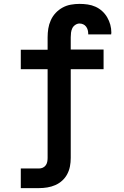

<svg xmlns="http://www.w3.org/2000/svg" viewBox="-20 -763 640 988"><path d="M87 205V104H181Q191 104 200 100Q209 96 215 88Q221 80 223 70Q225 60 225 50V-407H87V-507H225V-571Q225 -594 228.5 -616Q232 -638 241.5 -659Q251 -680 266.5 -696.5Q282 -713 302 -724Q322 -735 344.5 -739Q367 -743 389 -743Q410 -743 431 -740Q452 -737 471 -728.5Q490 -720 505.5 -706Q521 -692 531.5 -674Q542 -656 547.5 -636Q553 -616 553 -595Q553 -593 552.5 -591Q552 -589 552 -586H434Q434 -587 434 -588Q434 -589 434 -589Q434 -599 431.5 -608.5Q429 -618 423 -626Q417 -634 408 -638Q399 -642 389 -642Q378 -642 367.5 -635Q357 -628 352 -617.5Q347 -607 345.5 -595Q344 -583 344 -571V-508H513V-407H344V50Q344 72 340 93Q336 114 326 133Q316 152 300 166.5Q284 181 264.5 189.5Q245 198 223.5 201.5Q202 205 181 205Z"/></svg>

Font: Iosevka Slab Extended
Style: Bold
Weight: 700
Width: 7
Monospace: yes
Designer: Belleve Invis
Foundry: Belleve Invis
Version: Version 11.1.0; ttfautohint (v1.8.3)